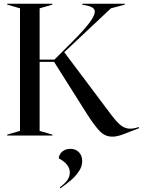

<svg xmlns="http://www.w3.org/2000/svg" viewBox="-20 -732 770 1037"><path d="M452 -113 272 -398H194V-25L263 -5V0H19V-5L88 -25V-687L19 -707V-712H263V-707L194 -687V-410H274L367 -503Q434 -570 463 -609Q492 -648 492 -669Q492 -684 477.5 -692Q463 -700 434 -705L425 -706V-712H654V-707L579 -687L327 -450L580 -113Q614 -68 636 -52.5Q658 -37 683 -37Q703 -37 730 -46V-39L685 -22Q648 -7 627.5 -0.5Q607 6 586 6Q550 6 523 -19.5Q496 -45 452 -113ZM303 280Q331 259 344 240.5Q357 222 357 199Q357 155 297 123Q300 100 317 86Q334 72 361 72Q389 72 406.5 90.5Q424 109 424 138Q424 168 405 195Q386 222 364 240.5Q342 259 307 285Z"/></svg>

Font: Nyght Serif
Style: Regular
Weight: 400
Designer: Maksym Kobuzan
Version: Version 0.410